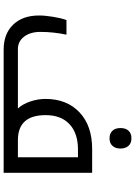

<svg xmlns="http://www.w3.org/2000/svg" viewBox="136 -876 740 1052"><g transform="rotate(90 506.0 -350.0)"><path d="M252 0Q165.5 0 115.2 -52Q64.9 -104 64.9 -193.8Q64.9 -227.1 72 -270.5Q79.1 -314 89.8 -344.2H169.9Q154.8 -272 154.8 -201.2Q154.8 -146.5 180.7 -112.3Q206.5 -78.1 249 -78.1H574.2Q550.8 -103.5 536.4 -145Q522 -186.5 522 -229Q522 -346.2 595.5 -415.5Q668.9 -484.9 795.9 -484.9H926.8V0ZM841.8 -78.1V-407.2H798.8Q710 -407.2 660.4 -360.8Q610.8 -314.5 610.8 -230Q610.8 -78.1 748 -78.1ZM737.8 -580.1Q711.9 -580.1 696.8 -595.7Q681.6 -611.3 681.6 -640.1Q681.6 -668.9 696.5 -684.6Q711.4 -700.2 737.8 -700.2Q764.6 -700.2 779.3 -683.8Q793.9 -667.5 793.9 -640.1Q793.9 -612.8 779.3 -596.4Q764.6 -580.1 737.8 -580.1Z"/></g></svg>

Font: Noto Kufi Arabic
Style: Regular
Weight: 400
Designer: Monotype Design team
Foundry: Monotype Imaging Inc.
Version: Version 1.02